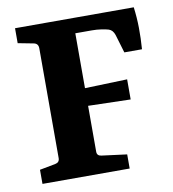

<svg xmlns="http://www.w3.org/2000/svg" viewBox="-69 -634 628 696"><g transform="rotate(-10 245.0 -286.5)"><path d="M244 -250V-81Q244 -66 260 -64L353 -52V0H32V-52L90 -63Q106 -66 106 -82V-486Q106 -504 89 -507L32 -518V-573H469Q474 -535 474.5 -496.5Q475 -458 472 -418H407L387 -485Q381 -504 366 -509Q356 -512 339.5 -514.5Q323 -517 305 -517H244V-315L400 -320V-246Z"/></g></svg>

Font: Rasa
Style: Bold
Weight: 700
Designer: Anna Giedrys (Yrsa+Rasa design), David Brezina (Yrsa art-direction, Rasa art-direction, design)
Foundry: Rosetta Type Foundry
Version: Version 2.004